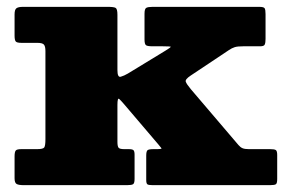

<svg xmlns="http://www.w3.org/2000/svg" viewBox="-20 -540 828 560"><path d="M89 -415Q103.5 -415 108 -410Q112.5 -405 112.5 -391V-134Q112.5 -115.5 109.2 -110.2Q106 -105 88 -105H42Q29 -105 25.8 -100.8Q22.5 -96.5 22.5 -84V-20Q22.5 -6.5 28.8 -3.2Q35 0 49 0H351Q364 0 368.2 -2.8Q372.5 -5.5 372.5 -18V-89Q372.5 -99 369.2 -102Q366 -105 356 -105H343Q329 -105 325.8 -109.2Q322.5 -113.5 322.5 -126V-234Q322.5 -256 327.8 -251.2Q333 -246.5 342 -236L442.5 -118Q449.5 -110 451 -107.5Q452.5 -105 436 -105H427Q414 -105 410.2 -101.8Q406.5 -98.5 406.5 -86V-15Q406.5 -4.5 410.2 -2.2Q414 0 425 0H768Q781 0 784.8 -2.8Q788.5 -5.5 788.5 -18V-88Q788.5 -100 784.2 -102.5Q780 -105 768 -105H706Q693.5 -105 687.2 -107.8Q681 -110.5 675.5 -117L536.5 -280Q524 -295 521.8 -301.8Q519.5 -308.5 536 -319.5L647 -393.5Q656.5 -400 664.8 -402.5Q673 -405 690 -405H739Q750 -405 752.2 -410.2Q754.5 -415.5 754.5 -426.5V-499Q754.5 -512 751.8 -516Q749 -520 736 -520H425Q412 -520 406.8 -517.2Q401.5 -514.5 401.5 -500V-425Q401.5 -411 406 -408Q410.5 -405 424.5 -405H454Q479 -405 478.2 -403.2Q477.5 -401.5 463 -392.5L353 -325.5Q342 -319 332.2 -316.2Q322.5 -313.5 322.5 -335.5V-497Q322.5 -514 317.2 -517Q312 -520 295 -520H47Q33.5 -520 28 -516Q22.5 -512 22.5 -498V-436Q22.5 -423.5 25.8 -419.2Q29 -415 43 -415Z"/></svg>

Font: Besley Black
Style: Regular
Weight: 900
Designer: Owen Earl
Foundry: indestructible type*
Version: Version 2.001